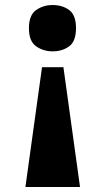

<svg xmlns="http://www.w3.org/2000/svg" viewBox="-20 -563 419 763"><path d="M232 -296 298 180H81L147 -296ZM189 -543Q228 -543 255 -523Q282 -503 282 -451Q282 -399 255 -379Q228 -359 189 -359Q152 -359 123.5 -379Q95 -399 95 -451Q95 -503 123.5 -523Q152 -543 189 -543Z"/></svg>

Font: Noto Serif Myanmar Black
Style: Regular
Weight: 900
Designer: Ben Mitchell and the Monotype Design Team
Foundry: Monotype Imaging Inc.
Version: Version 2.106; ttfautohint (v1.8.4.7-5d5b)